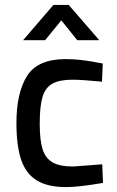

<svg xmlns="http://www.w3.org/2000/svg" viewBox="-20 -752 479 783"><path d="M47 0ZM47 -250Q47 -374 90.5 -442.5Q134 -511 248 -511Q277 -511 310 -507.5Q343 -504 399 -493L396 -419Q311 -427 276 -427Q223 -427 194 -411Q165 -395 153.5 -357Q142 -319 142 -249Q142 -181 153.5 -144Q165 -107 194 -90Q223 -73 279 -73L397 -82L400 -6Q300 11 249 11Q175 11 130.5 -16Q86 -43 66.5 -100Q47 -157 47 -250ZM198 -732H260L385 -588H295L230 -669L164 -588H74Z"/></svg>

Font: Cairo SemiBold
Style: Regular
Weight: 600
Designer: Mohamed Gaber, the designers of Titillium
Foundry: Kief Type Foundry
Version: Version 2.009; ttfautohint (v1.5.33-1714) -l 8 -r 50 -G 200 